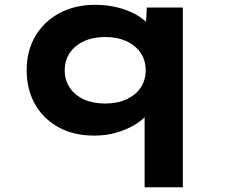

<svg xmlns="http://www.w3.org/2000/svg" viewBox="-20 -562 949 809"><path d="M589.3 227V-142.4L623.6 -129.4Q620.2 -103.1 599.1 -78.4Q578.1 -53.7 544.4 -34.2Q510.8 -14.7 468.2 -2.6Q425.6 9.4 377.6 9.4Q290.4 9.4 226.4 -25.9Q162.4 -61.1 127.3 -123.4Q92.3 -185.7 92.3 -265.9Q92.3 -347.6 128.8 -409.7Q165.4 -471.7 230.6 -506.7Q295.8 -541.7 379.5 -541.7Q431.9 -541.7 475.9 -530.5Q519.9 -519.3 553 -500.7Q586 -482.1 605.8 -459.1Q625.6 -436.1 628.5 -411.1L592.2 -405.1L598.5 -530.2H750.3V227ZM423.5 -125.8Q474.7 -125.8 513 -143.5Q551.4 -161.3 572.6 -192.7Q593.9 -224.1 593.9 -265.9Q593.9 -307.7 572.6 -339.1Q551.4 -370.5 513 -388.2Q474.7 -406 423.5 -406Q371.8 -406 333.5 -388.2Q295.2 -370.5 273.9 -338.9Q252.7 -307.3 252.7 -265.9Q252.7 -224.5 273.9 -192.6Q295.2 -160.7 333.5 -143.2Q371.8 -125.8 423.5 -125.8Z"/></svg>

Font: Lexend Peta
Style: Regular
Weight: 400
Designer: Bonnie Shaver-Troup, Thomas Jockin
Foundry: Lexend
Version: Version 1.007